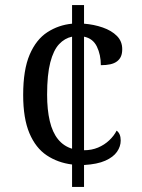

<svg xmlns="http://www.w3.org/2000/svg" viewBox="-20 -734 556 754"><path d="M263 -88Q207 -95 163.5 -124Q120 -153 95.5 -211Q71 -269 71 -361Q71 -460 96.5 -519.5Q122 -579 166 -607.5Q210 -636 263 -641V-714H310V-641Q349 -638 383.5 -626Q418 -614 439 -593Q460 -572 460 -541Q460 -524 455 -512.5Q450 -501 439.5 -493Q429 -485 413 -481.5Q397 -478 376 -478Q376 -519 360.5 -551Q345 -583 310 -590V-144Q340 -144 365 -154.5Q390 -165 409 -183Q428 -201 438 -221Q446 -215 450 -205.5Q454 -196 454 -182Q454 -159 439.5 -138Q425 -117 393.5 -103Q362 -89 310 -86V0H263ZM263 -590Q234 -584 212 -560.5Q190 -537 177.5 -489Q165 -441 165 -362Q165 -303 175.5 -258.5Q186 -214 208 -187Q230 -160 263 -150Z"/></svg>

Font: Noto Serif SemiCondensed
Style: Regular
Weight: 400
Width: 4
Designer: Monotype Design Team
Foundry: Monotype Imaging Inc.
Version: Version 2.013